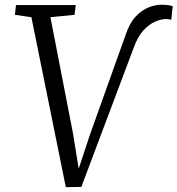

<svg xmlns="http://www.w3.org/2000/svg" viewBox="-20 -764 732 792"><path d="M251.5 8 109.5 -693 41.5 -703 46 -743H292.5L287.5 -703L188 -693L281.5 -211.5L310.5 -31.5L293 -33L351.5 -210L498.5 -621Q514.5 -669 539.8 -695.8Q565 -722.5 593 -733.5Q621 -744.5 644 -744.5Q662 -744.5 675.8 -742.5Q689.5 -740.5 692.5 -738L686.5 -682.5Q681.5 -684 676 -684.8Q670.5 -685.5 665 -685.5Q645.5 -685.5 620.5 -675Q595.5 -664.5 571.5 -638.5Q547.5 -612.5 531 -565.5L315.5 7Z"/></svg>

Font: Merriweather Light
Style: Italic
Weight: 300
Italic angle: -7.8°
Designer: Eben Sorkin
Foundry: Eben Sorkin
Version: Version 2.101